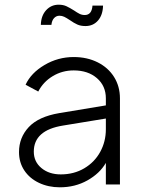

<svg xmlns="http://www.w3.org/2000/svg" viewBox="-20 -786 613 818"><path d="M61 -138Q61 -200 102.5 -244.5Q144 -289 232 -304L431 -337V-367Q431 -420 393 -453Q355 -486 294 -486Q245 -486 204.5 -461.5Q164 -437 143 -396L89 -425Q112 -475 169.5 -509Q227 -543 294 -543Q351 -543 396 -520.5Q441 -498 466 -458Q491 -418 491 -367V0H431V-92Q405 -47 352.5 -17.5Q300 12 235 12Q186 12 146 -7Q106 -26 83.5 -60Q61 -94 61 -138ZM239 -43Q295 -43 339 -69Q383 -95 407 -139Q431 -183 431 -235V-281L248 -251Q124 -231 124 -140Q124 -97 156.5 -70Q189 -43 239 -43ZM278 -700Q263 -710 253.5 -714.5Q244 -719 233 -719Q220 -719 210.5 -709Q201 -699 199 -680H154Q155 -719 176.5 -742.5Q198 -766 230 -766Q249 -766 263 -759.5Q277 -753 296 -741Q309 -732 319 -727Q329 -722 341 -722Q371 -722 374 -762H419Q418 -722 397.5 -698.5Q377 -675 344 -675Q324 -675 309.5 -681.5Q295 -688 278 -700Z"/></svg>

Font: Evergrow Sans
Style: Light
Weight: 300
Foundry: 10Web
Version: Version 1.000